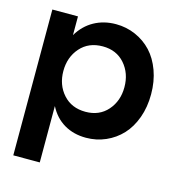

<svg xmlns="http://www.w3.org/2000/svg" viewBox="-112 -668 875 954"><g transform="rotate(15 325.5 -191.0)"><path d="M333 -111.8Q403.8 -111.8 446.3 -160.2Q488.8 -208.5 488.8 -279.8Q488.8 -351.1 446.3 -399.7Q403.8 -448.2 333 -448.2Q260.7 -448.2 217.8 -399.7Q174.8 -351.1 174.8 -279.8Q174.8 -208.5 217.8 -160.2Q260.7 -111.8 333 -111.8ZM43 189.9V-560.1H174.8V-463.9Q206.1 -516.6 255.9 -544.2Q305.7 -571.8 368.2 -571.8Q421.9 -571.8 469.2 -551Q516.6 -530.3 551.3 -493.2Q585.9 -456.1 606 -400.9Q626 -345.7 626 -279.8Q626 -213.9 606 -158.7Q585.9 -103.5 551.3 -66.4Q516.6 -29.3 469.2 -8.5Q421.9 12.2 368.2 12.2Q304.7 12.2 256.1 -16.4Q207.5 -44.9 179.2 -100.1V189.9Z"/></g></svg>

Font: TASA Explorer
Style: Bold
Weight: 700
Designer: Weizhong Zhang
Foundry: Local Remote
Version: Version 1.000;Glyphs 3.1.2 (3151)